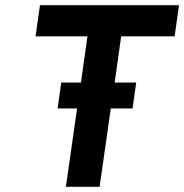

<svg xmlns="http://www.w3.org/2000/svg" viewBox="-20 -720 710 740"><path d="M234 0 277 -302H202L216 -402H292L317 -580H117L134 -700H670L653 -580H447L422 -402H505L491 -302H407L364 0Z"/></svg>

Font: Lexend Med
Style: Italic
Weight: 500
Italic angle: -8.13011°
Designer: Bonnie Shaver-Troup, Thomas Jockin
Foundry: Lexend
Version: Version 1.007